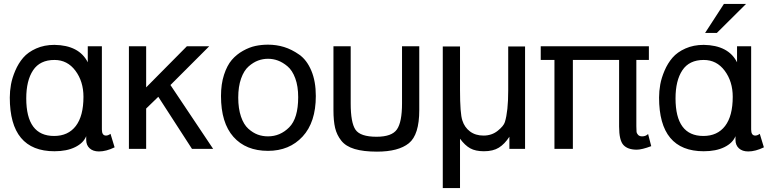

<svg xmlns="http://www.w3.org/2000/svg" viewBox="-20 -760 3932 980"><path d="M30 -262Q30 -295 36 -328.5Q42 -362 58 -399.5Q74 -437 98.5 -465.5Q123 -494 164.5 -512.5Q206 -531 258 -531Q384 -529 428 -442V-524H500V-99Q500 -68 521 -68Q532 -68 544 -77L565 -8Q522 13 485 13Q455 13 437.5 -3Q420 -19 420 -46V-65Q406 -30 363.5 -9Q321 12 258 12Q30 12 30 -262ZM406 -266Q406 -344 365 -399Q324 -454 258 -454Q184 -454 149 -401.5Q114 -349 114 -258Q114 -66 256 -66Q328 -66 367 -117Q406 -168 406 -266Z M1068 0H960L788 -266L726 -206V0H638V-524H726V-314L934 -524H1048L850 -326Z M1108 -270Q1108 -331 1123.5 -378.5Q1139 -426 1163 -454Q1187 -482 1220 -500.5Q1253 -519 1284 -525.5Q1315 -532 1348 -532Q1391 -532 1430 -520Q1469 -508 1507.5 -481Q1546 -454 1569 -399.5Q1592 -345 1592 -270Q1592 -136 1524.5 -63Q1457 10 1348 10Q1235 10 1171.5 -61.5Q1108 -133 1108 -270ZM1348 -64Q1410 -64 1456 -110Q1502 -156 1502 -264Q1502 -320 1487 -360.5Q1472 -401 1447.5 -421.5Q1423 -442 1398.5 -451Q1374 -460 1348 -460Q1322 -460 1297.5 -451Q1273 -442 1249 -421Q1225 -400 1210.5 -359Q1196 -318 1196 -262Q1196 -206 1210 -165Q1224 -124 1247.5 -103Q1271 -82 1295.5 -73Q1320 -64 1348 -64Z M1770 -232Q1770 -134 1794.5 -98Q1819 -62 1902 -62Q1980 -62 2006 -99.5Q2032 -137 2032 -232V-524H2120V-198Q2120 -72 2067 -29Q2014 14 1904 14Q1835 14 1790 0.5Q1745 -13 1722 -42Q1699 -71 1690.5 -107Q1682 -143 1682 -198V-524H1770Z M2450 12Q2407 12 2380 -3Q2353 -18 2328 -52V200H2240V-523H2328V-300Q2328 -180 2340 -145Q2351 -110 2379 -89Q2407 -68 2448 -68Q2490 -68 2520.5 -92.5Q2551 -117 2557 -137Q2574 -192 2574 -298V-523H2660V0H2580V-62Q2556 -25 2526.5 -6.5Q2497 12 2450 12Z M3258 -64Q3276 -64 3288 -76L3304 -14Q3256 4 3230 4Q3184 4 3162 -20Q3140 -44 3140 -114V-454H2904V0H2810V-454H2740V-524H3292V-454H3228V-116Q3228 -96 3229 -87.5Q3230 -79 3237 -71.5Q3244 -64 3258 -64Z M3344 -262Q3344 -295 3350 -328.5Q3356 -362 3372 -399.5Q3388 -437 3412.5 -465.5Q3437 -494 3478.5 -512.5Q3520 -531 3572 -531Q3698 -529 3742 -442V-524H3814V-99Q3814 -68 3835 -68Q3846 -68 3858 -77L3879 -8Q3836 13 3799 13Q3769 13 3751.5 -3Q3734 -19 3734 -46V-65Q3720 -30 3677.5 -9Q3635 12 3572 12Q3344 12 3344 -262ZM3720 -266Q3720 -344 3679 -399Q3638 -454 3572 -454Q3498 -454 3463 -401.5Q3428 -349 3428 -258Q3428 -66 3570 -66Q3642 -66 3681 -117Q3720 -168 3720 -266ZM3675 -740H3788L3639 -592H3579Z"/></svg>

Font: ColatingCofangSans
Style: Regular
Weight: 400
Foundry: GNU
Version: Version 412.227;June 27, 2022;FontCreator 11.0.0.2412 32-bit